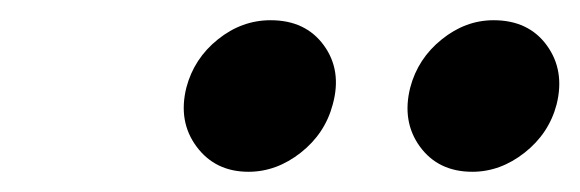

<svg xmlns="http://www.w3.org/2000/svg" viewBox="-20 -719 568 188"><path d="M442.5 -550.8Q409.2 -550.8 391.2 -575.4Q373.3 -600 381.7 -633.3Q389.2 -661.7 412.5 -680.4Q435.8 -699.2 463.3 -699.2Q497.5 -699.2 515.4 -674.6Q533.3 -650 525 -616.7Q517.5 -588.3 493.8 -569.6Q470 -550.8 442.5 -550.8ZM223.3 -550.8Q190.8 -550.8 172.5 -575.4Q154.2 -600 162.5 -633.3Q170 -661.7 193.3 -680.4Q216.7 -699.2 245 -699.2Q279.2 -699.2 297.1 -674.6Q315 -650 305.8 -616.7Q298.3 -588.3 274.6 -569.6Q250.8 -550.8 223.3 -550.8Z"/></svg>

Font: Funnel Sans
Style: Bold Italic
Weight: 700
Italic angle: -14.036°
Designer: NORD ID, Kristian Moeller
Foundry: Dicotype
Version: Version 1.000